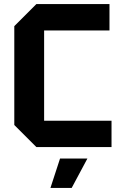

<svg xmlns="http://www.w3.org/2000/svg" viewBox="-20 -720 594 940"><path d="M50 -108V-592L158 -700H516V-571H196V-129H526V0H158ZM227 200 274 56H408L331 200Z"/></svg>

Font: Tektur SemiBold
Style: Regular
Weight: 600
Designer: Adam Jagosz
Foundry: Adam Jagosz
Version: Version 1.005;gftools[0.9.30]